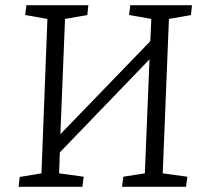

<svg xmlns="http://www.w3.org/2000/svg" viewBox="-20 -721 788 741"><path d="M557 -492 211 -133 208 -52 303 -39 298 0H52L56 -38L140 -52L163 -648L77 -663L82 -701H321L317 -663L231 -648L213 -203L560 -562L564 -648L478 -663L483 -701H721L717 -663L632 -648L608 -52L703 -39L698 0H451L456 -39L539 -52Z"/></svg>

Font: Literata Light
Style: Italic
Weight: 300
Italic angle: -2°
Designer: Latin by Veronika Burian and Jose Scaglione. Greek by Irene Vlachou. Cyrillic by Vera Evstafieva
Foundry: TypeTogether
Version: Version 3.103;gftools[0.9.29]